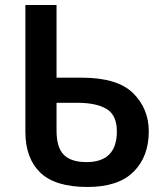

<svg xmlns="http://www.w3.org/2000/svg" viewBox="-20 -734 656 764"><path d="M328 10Q451 10 511.5 -50.5Q572 -111 572 -211Q572 -302 509.5 -363.5Q447 -425 304 -425H205V-714H81V-210Q81 -104 140.5 -47Q200 10 328 10ZM324 -89Q263 -89 234 -118Q205 -147 205 -214V-325H287Q363 -325 404 -300.5Q445 -276 445 -211Q445 -89 324 -89Z"/></svg>

Font: Noto Sans Display Medium
Style: Regular
Weight: 500
Designer: Monotype Design Team
Foundry: Monotype Imaging Inc.
Version: Version 1.900